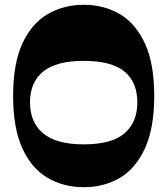

<svg xmlns="http://www.w3.org/2000/svg" viewBox="-20 -764 695 798"><path d="M328.5 14Q243.5 14 176.9 -25.4Q110.3 -64.8 72.4 -148.8Q34.5 -232.8 34.5 -365Q34.5 -498.2 72.4 -581.7Q110.3 -665.2 176.9 -704.6Q243.5 -744 328.5 -744Q413 -744 479.1 -704.6Q545.2 -665.2 583.1 -581.7Q621 -498.2 621 -365Q621 -232.8 583.1 -148.8Q545.2 -64.8 479.1 -25.4Q413 14 328.5 14ZM327.7 -164Q444.3 -164 497.5 -209.9Q550.8 -255.7 550.8 -338.5Q550.8 -422.3 497.3 -466.6Q443.8 -511 327.7 -511Q214.2 -511 159.5 -466.6Q104.7 -422.3 104.7 -338.5Q104.7 -255.7 159.2 -209.9Q213.7 -164 327.7 -164Z"/></svg>

Font: Savate ExtraLight
Style: Regular
Weight: 200
Designer: Max Esnée
Foundry: Plomb Type
Version: Version 2.000